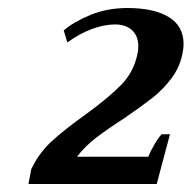

<svg xmlns="http://www.w3.org/2000/svg" viewBox="-20 -730 478 479"><path d="M58 -308Q77 -348 109 -377.5Q141 -407 193 -444Q252 -487 283 -519Q314 -551 323 -596Q325 -603 325 -615Q325 -640 309.5 -654.5Q294 -669 267 -669Q240 -669 209 -657.5Q178 -646 148 -624L139 -654Q163 -675 205 -692.5Q247 -710 298 -710Q364 -710 401 -687.5Q438 -665 438 -620Q438 -609 435 -595Q428 -561 407 -533.5Q386 -506 360.5 -486Q335 -466 290 -435Q248 -408 220 -386.5Q192 -365 172 -339H350Q354 -350 364 -367.5Q374 -385 383 -395H404L371 -271H51Z"/></svg>

Font: Trirong SemiBold
Style: Italic
Weight: 600
Italic angle: -12°
Designer: Katatrad Team
Foundry: CadsonDemak
Version: Version 1.001